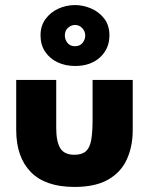

<svg xmlns="http://www.w3.org/2000/svg" viewBox="-20 -726 580 758"><path d="M274 12Q159 12 101.5 -47Q44 -106 44 -213V-410.5H202V-220Q202 -167.5 217.8 -141.2Q233.5 -115 274 -115Q303.5 -115 319 -128.8Q334.5 -142.5 340 -172.8Q345.5 -203 345.5 -253.5V-410.5H504V-213Q504 -148.5 481.2 -97.8Q458.5 -47 408 -17.5Q357.5 12 274 12ZM276.5 -465.5Q238.5 -465.5 207.5 -480Q176.5 -494.5 158.2 -521.8Q140 -549 140 -586.5Q140 -623.5 159.2 -650.2Q178.5 -677 209.8 -691.5Q241 -706 276.5 -706Q307.5 -706 338.8 -693Q370 -680 391 -653.2Q412 -626.5 412 -586.5Q412 -533.5 374.8 -499.5Q337.5 -465.5 276.5 -465.5ZM276.5 -543.5Q295 -543.5 305.8 -556.5Q316.5 -569.5 316.5 -586.5Q316.5 -602 304.8 -614.8Q293 -627.5 276.5 -627.5Q261 -627.5 248.5 -616.2Q236 -605 236 -586.5Q236 -570 246.2 -556.8Q256.5 -543.5 276.5 -543.5Z"/></svg>

Font: Lucymar Sans ExtraBold
Style: Regular
Weight: 800
Foundry: The League of Moveable Type (original font) / Main changes by Cristiano Sobral with portions from Mirco Monsees
Version: Version 2.001;August 30, 2020;FontCreator 13.0.0.2681 64-bit